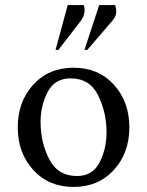

<svg xmlns="http://www.w3.org/2000/svg" viewBox="-20 -727 580 757"><path d="M270 10Q172 10 111 -57Q50 -124 50 -225Q50 -326 111 -393Q172 -460 270 -460Q368 -460 429 -393Q490 -326 490 -225Q490 -124 429 -57Q368 10 270 10ZM284 -33Q345 -33 372.5 -86.5Q400 -140 400 -205Q400 -284 367 -351Q334 -418 258 -418Q196 -418 168 -364.5Q140 -311 140 -246Q140 -166 174 -99.5Q208 -33 284 -33ZM199 -530 247 -707H310Q321 -675 298 -644L210 -530ZM313 -530 371 -707H434Q439 -692 438 -676.5Q437 -661 422 -644L324 -530Z"/></svg>

Font: Spectral
Style: Regular
Weight: 400
Designer: Jean-Baptiste Levee
Foundry: Production Type
Version: Version 1.002